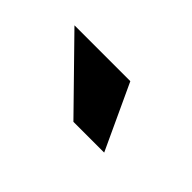

<svg xmlns="http://www.w3.org/2000/svg" viewBox="-30 -744 375 375"><g transform="rotate(45 158.0 -556.5)"><path d="M30.3 -624H184.6L247.1 -489.3H162.1Z"/></g></svg>

Font: Josefin Sans CFJ
Style: Bold
Weight: 700
Designer: Santiago Orozco
Foundry: Typemade
Version: Version 2.001